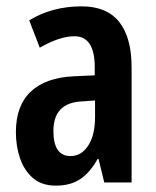

<svg xmlns="http://www.w3.org/2000/svg" viewBox="-20 -574 492 604"><path d="M237 -554Q316 -554 355 -505Q394 -456 394 -362V0H308L290 -74H287Q264 -32 233 -11Q202 10 156 10Q111 10 83.5 -14Q56 -38 43 -76Q30 -114 30 -158Q30 -242 77 -286Q124 -330 212 -334L278 -337V-363Q278 -460 214 -460Q168 -460 105 -424L72 -510Q144 -554 237 -554ZM238 -255Q148 -251 148 -162Q148 -83 202 -83Q236 -83 257.5 -116Q279 -149 279 -206V-258Z"/></svg>

Font: Noto Sans Bengali ExtraCondensed SemiBold
Style: Regular
Weight: 600
Width: 2
Designer: Joana Ranito - Universal Thirst; Jelle Bosma - Monotype Design Team
Foundry: Universal Thirst ehf.
Version: Version 3.000; ttfautohint (v1.8.4.7-5d5b)